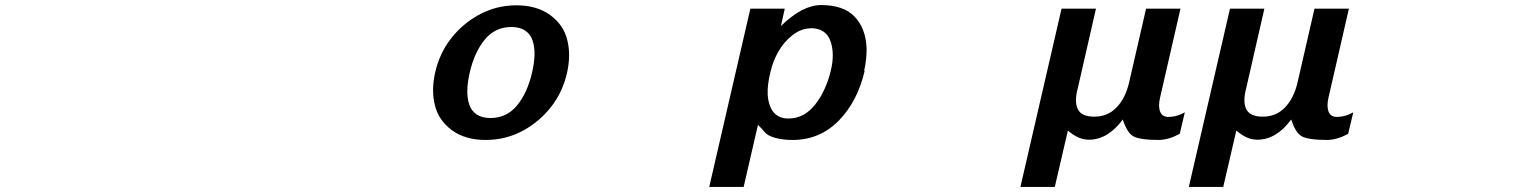

<svg xmlns="http://www.w3.org/2000/svg" viewBox="-20 -534 5925 752"><path d="M2201.2 -250Q2184.1 -174.3 2139.9 -117.2Q2095.7 -60.1 2033.2 -24.9Q1963.9 14.2 1881.8 14.2Q1801.8 14.2 1749.5 -24.4Q1697.3 -63 1683.1 -123Q1668.9 -179.7 1684.1 -249Q1701.2 -324.7 1745.4 -381.8Q1789.6 -439 1852.1 -474.1Q1921.4 -513.2 2002.9 -513.2Q2083 -513.2 2135.5 -474.6Q2188 -436 2202.1 -376Q2216.3 -319.3 2201.2 -250ZM1900.9 -71.8Q1964.4 -71.8 2004.9 -120.8Q2045.4 -169.9 2064 -250Q2072.8 -288.1 2073.5 -319.3Q2074.2 -350.6 2065.9 -375.5Q2057.6 -400.4 2036.6 -414.3Q2015.6 -428.2 1982.9 -428.2Q1919.4 -428.2 1878.9 -379.2Q1838.4 -330.1 1819.8 -250Q1811 -211.9 1810.3 -180.7Q1809.6 -149.4 1817.9 -124.5Q1826.2 -99.6 1847.2 -85.7Q1868.2 -71.8 1900.9 -71.8Z M3364.7 -256.8H3366.7Q3338.4 -135.7 3264.4 -60.8Q3190.4 14.2 3084 14.2Q3046.4 14.2 3016.1 5.9Q2985.8 -2.4 2973.6 -18.1Q2961.9 -32.7 2948.7 -44.9L2892.6 198.2H2757.8L2918.9 -500H3053.7L3038.6 -432.1Q3123 -514.2 3195.8 -514.2Q3283.7 -514.2 3326.9 -469.2Q3370.1 -424.3 3374 -348.1Q3375.5 -307.1 3364.7 -256.8ZM3152.8 -423.8 3154.8 -422.9Q3118.2 -422.9 3084.2 -396.5Q3050.3 -370.1 3028.6 -331.8Q3006.8 -293.5 2997.6 -252Q2984.9 -201.2 2986.8 -163.1Q2988.8 -125 3006.8 -98.1Q3027.8 -69.8 3067.9 -69.8Q3130.4 -69.8 3173.8 -126Q3214.8 -178.7 3233.9 -256.8Q3250.5 -324.7 3231.9 -375Q3213.9 -423.8 3152.8 -423.8Z M4523.4 -150.9Q4515.6 -116.7 4524.4 -95.5Q4533.2 -74.2 4561.5 -76.2Q4592.3 -77.6 4620.6 -94.2L4600.6 -9.8Q4559.6 12.7 4520.5 14.2Q4442.4 14.2 4417.5 -1Q4394.5 -14.6 4377.4 -65.9Q4319.3 13.2 4244.6 13.2Q4203.1 13.2 4162.6 -22.9L4111.3 198.2H3976.6L4137.7 -500H4272.5L4201.7 -189.9Q4187 -136.2 4201.4 -106.7Q4215.8 -77.1 4265.6 -77.1Q4318.8 -77.1 4353.5 -113.5Q4388.2 -149.9 4402.3 -210.9L4468.8 -500H4603.5Z M5183.1 -150.9Q5175.3 -116.7 5184.1 -95.5Q5192.9 -74.2 5221.2 -76.2Q5252 -77.6 5280.3 -94.2L5260.3 -9.8Q5219.2 12.7 5180.2 14.2Q5102.1 14.2 5077.1 -1Q5054.2 -14.6 5037.1 -65.9Q4979 13.2 4904.3 13.2Q4862.8 13.2 4822.3 -22.9L4771 198.2H4636.2L4797.4 -500H4932.1L4861.3 -189.9Q4846.7 -136.2 4861.1 -106.7Q4875.5 -77.1 4925.3 -77.1Q4978.5 -77.1 5013.2 -113.5Q5047.9 -149.9 5062 -210.9L5128.4 -500H5263.2Z"/></svg>

Font: Perun
Style: Bold Italic
Weight: 700
Italic angle: -12°
Foundry: Copyright (c) Stefan Peev, Context Ltd, 2016
Version: Version 001.000